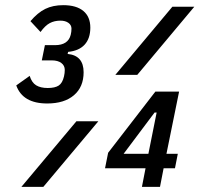

<svg xmlns="http://www.w3.org/2000/svg" viewBox="-20 -724 826 744"><path d="M193 -549Q244 -549 254 -589Q257 -601 257 -613Q257 -627 245 -635.5Q233 -644 214 -644Q191 -644 173 -634.5Q155 -625 137 -600L98 -642Q126 -675 155.5 -689.5Q185 -704 225 -704Q276 -704 303 -681.5Q330 -659 330 -617Q330 -575 308 -551Q286 -527 244 -523L242 -515Q304 -509 304 -444Q304 -387 266.5 -355Q229 -323 163 -323Q68 -323 43 -393L95 -430Q103 -404 120 -393.5Q137 -383 165 -383Q193 -383 207.5 -392.5Q222 -402 228 -428Q231 -441 231 -453Q231 -470 217.5 -480Q204 -490 181 -490H142L154 -549ZM648 -698H733L512 -434H427ZM276 -254H361L148 0H63ZM530 0 544 -72H387L399 -132L582 -369H674L625 -128H669L658 -72H614L600 0ZM587 -288H579L459 -128H555Z"/></svg>

Font: IBM Plex Sans Condensed Medium
Style: Italic
Weight: 500
Width: 3
Italic angle: -11°
Designer: Mike Abbink, Paul van der Laan, Pieter van Rosmalen
Foundry: Bold Monday
Version: Version 1.3